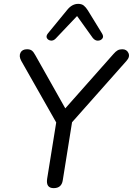

<svg xmlns="http://www.w3.org/2000/svg" viewBox="-20 -967 688 994"><path d="M258 7Q217 7 224 -41L271 -333L90 -652Q77 -676 86 -694Q95 -712 120 -712Q136 -712 145 -705Q154 -698 163 -681L318 -406L567 -687Q579 -701 589 -706.5Q599 -712 613 -712Q636 -712 645 -692.5Q654 -673 635 -652L353 -334L305 -34Q299 7 258 7ZM268 -767Q256 -755 242.5 -757Q229 -759 223 -769.5Q217 -780 228 -794L328 -916Q353 -947 385 -947Q403 -947 414 -938Q425 -929 435 -913L508 -794Q518 -778 510 -767.5Q502 -757 487 -756.5Q472 -756 460 -771L379 -884Z"/></svg>

Font: Nunito
Style: Italic
Weight: 400
Italic angle: -9°
Designer: Vernon Adams
Foundry: Vernon Adams
Version: Version 3.601; ttfautohint (v1.8.2.53-6de2)